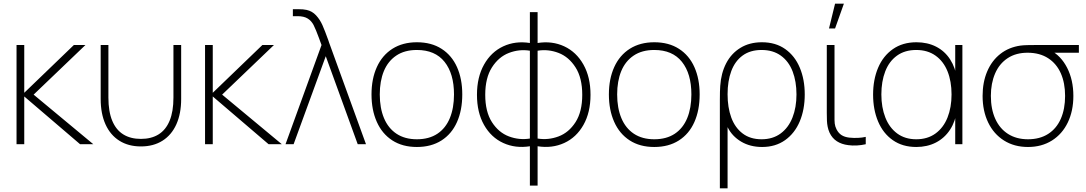

<svg xmlns="http://www.w3.org/2000/svg" viewBox="-20 -785 5912 1045"><path d="M70 0V-540H112V-280L382 -540H445L163 -270L488 0H416L112 -260V0Z M528 -246V-540H570V-254Q570 -178 590.8 -128Q611.5 -78 651 -53.5Q690.5 -29 747 -29Q803.5 -29 843 -53.5Q882.5 -78 903.2 -128Q924 -178 924 -254V-540H966V-246Q966 -166.5 939.8 -108.2Q913.5 -50 864.2 -19Q815 12 747 12Q679 12 629.8 -19Q580.5 -50 554.2 -108.2Q528 -166.5 528 -246Z M1096 0V-540H1138V-280L1408 -540H1471L1189 -270L1514 0H1442L1138 -260V0Z M1730 -540Q1726.5 -549.5 1723.2 -558.2Q1720 -567 1717 -575.5Q1699 -624.5 1687.2 -647.8Q1675.5 -671 1655 -684Q1634.5 -697 1599 -697H1574V-735H1604Q1631.5 -735 1649 -731Q1679 -724.5 1700.2 -701.5Q1721.5 -678.5 1735 -648Q1748.5 -617.5 1767.5 -564.5Q1769.5 -558.5 1771.5 -552.2Q1773.5 -546 1776 -540L1972 0H1927L1753 -479L1578 0H1534Z M2249 15Q2170.5 15 2115 -21Q2059.5 -57 2030.8 -121.8Q2002 -186.5 2002 -271Q2002 -356 2031.2 -420.2Q2060.5 -484.5 2116.2 -519.8Q2172 -555 2249 -555Q2328 -555 2383.5 -519.2Q2439 -483.5 2467.5 -419.5Q2496 -355.5 2496 -271Q2496 -185 2467.2 -120.5Q2438.5 -56 2382.8 -20.5Q2327 15 2249 15ZM2249 -27Q2315.5 -27 2360.8 -57.2Q2406 -87.5 2428.5 -142.5Q2451 -197.5 2451 -271Q2451 -384 2399.5 -448.5Q2348 -513 2249 -513Q2182 -513 2136.8 -482.5Q2091.5 -452 2069.2 -397.8Q2047 -343.5 2047 -271Q2047 -197 2070 -142Q2093 -87 2138.2 -57Q2183.5 -27 2249 -27Z M2864 11Q2785 23.5 2719 -6.8Q2653 -37 2614.5 -105Q2576 -173 2576 -269Q2576 -365 2614.5 -433.5Q2653 -502 2719 -532.8Q2785 -563.5 2864 -551V-719H2906V-551Q2985 -563.5 3051 -532.8Q3117 -502 3155.5 -433.5Q3194 -365 3194 -269Q3194 -173 3155.5 -105Q3117 -37 3051 -6.8Q2985 23.5 2906 11V225H2864ZM2864 -509Q2806 -518.5 2750 -497Q2694 -475.5 2657.5 -418.2Q2621 -361 2621 -269Q2621 -177 2657.5 -120.2Q2694 -63.5 2750 -42.5Q2806 -21.5 2864 -31ZM2906 -31Q2964 -21.5 3020 -42.5Q3076 -63.5 3112.5 -120.2Q3149 -177 3149 -269Q3149 -361 3112.5 -418.2Q3076 -475.5 3020 -497Q2964 -518.5 2906 -509Z M3541 15Q3462.5 15 3407 -21Q3351.5 -57 3322.8 -121.8Q3294 -186.5 3294 -271Q3294 -356 3323.2 -420.2Q3352.5 -484.5 3408.2 -519.8Q3464 -555 3541 -555Q3620 -555 3675.5 -519.2Q3731 -483.5 3759.5 -419.5Q3788 -355.5 3788 -271Q3788 -185 3759.2 -120.5Q3730.5 -56 3674.8 -20.5Q3619 15 3541 15ZM3541 -27Q3607.5 -27 3652.8 -57.2Q3698 -87.5 3720.5 -142.5Q3743 -197.5 3743 -271Q3743 -384 3691.5 -448.5Q3640 -513 3541 -513Q3474 -513 3428.8 -482.5Q3383.5 -452 3361.2 -397.8Q3339 -343.5 3339 -271Q3339 -197 3362 -142Q3385 -87 3430.2 -57Q3475.5 -27 3541 -27Z M3898 -241Q3898 -266 3898.5 -285Q3899 -304 3900 -317Q3904.5 -386.5 3932.2 -440.2Q3960 -494 4009.8 -524.5Q4059.5 -555 4127 -555Q4201.5 -555 4254 -517.8Q4306.5 -480.5 4333.2 -416.2Q4360 -352 4360 -271Q4360 -189 4332.8 -124.2Q4305.5 -59.5 4253 -22.2Q4200.5 15 4128 15Q4063 15 4013.8 -14.2Q3964.5 -43.5 3940 -93V240H3898ZM4125 -27Q4186 -27 4228.8 -58.5Q4271.5 -90 4293.2 -145.2Q4315 -200.5 4315 -271Q4315 -341.5 4294 -396.2Q4273 -451 4230.2 -482Q4187.5 -513 4125 -513Q4063.5 -513 4022 -482.8Q3980.5 -452.5 3960.2 -398.2Q3940 -344 3940 -272Q3940 -200 3960.2 -145Q3980.5 -90 4022 -58.5Q4063.5 -27 4125 -27Z M4525 -765 4492 -630H4525L4573 -765ZM4597 5Q4560.5 0.5 4534.8 -16.2Q4509 -33 4495 -63Q4488 -78.5 4484.8 -94.8Q4481.5 -111 4480.8 -127.2Q4480 -143.5 4480 -171Q4480 -173 4480 -175Q4480 -177 4480 -179V-540H4522V-179V-158Q4521.5 -128.5 4523.2 -112.8Q4525 -97 4533 -81Q4544 -60 4560.5 -49.5Q4577 -39 4602 -36Q4651.5 -31 4692 -40V0Q4668 5.5 4643.2 6.8Q4618.5 8 4597 5Z M4967 15Q4892.5 15 4839.5 -22Q4786.5 -59 4759.2 -123.8Q4732 -188.5 4732 -270Q4732 -351.5 4759.2 -416Q4786.5 -480.5 4839.8 -517.8Q4893 -555 4968 -555Q5028 -555 5075 -531Q5122 -507 5151.2 -461.8Q5180.5 -416.5 5189 -355L5179 -328V-540H5218V0H5179V-214L5189 -187Q5180.5 -124.5 5150.8 -79Q5121 -33.5 5073.8 -9.2Q5026.5 15 4967 15ZM4967 -27Q5028.5 -27 5071.8 -58.5Q5115 -90 5137 -145.2Q5159 -200.5 5159 -271Q5159 -342.5 5137 -397Q5115 -451.5 5071.8 -482.2Q5028.5 -513 4967 -513Q4904.5 -513 4861.8 -482Q4819 -451 4798 -396.2Q4777 -341.5 4777 -271Q4777 -200.5 4798.8 -145.2Q4820.5 -90 4863.2 -58.5Q4906 -27 4967 -27Z M5575 15Q5500.5 15 5444.5 -20.2Q5388.5 -55.5 5358.2 -118.5Q5328 -181.5 5328 -263Q5328 -337.5 5353 -396.2Q5378 -455 5424.5 -491.5Q5471 -528 5535 -537Q5551 -539 5573.2 -539.5Q5595.5 -540 5615 -540H5852V-498H5674L5696 -512Q5754.5 -482 5788.2 -415.8Q5822 -349.5 5822 -263Q5822 -181.5 5791.8 -118.5Q5761.5 -55.5 5705.5 -20.2Q5649.5 15 5575 15ZM5575 -27Q5639.5 -27 5685 -56.2Q5730.5 -85.5 5753.8 -138.8Q5777 -192 5777 -263Q5777 -333 5753.8 -385.8Q5730.5 -438.5 5685 -468Q5639.5 -497.5 5575 -498Q5510 -498.5 5464.5 -468.5Q5419 -438.5 5396 -385Q5373 -331.5 5373 -263Q5373 -191.5 5397 -138.2Q5421 -85 5466.5 -56Q5512 -27 5575 -27Z"/></svg>

Font: Hauora
Style: Regular
Weight: 400
Designer: Wayne Shih
Foundry: WCYS
Version: Version 1.001